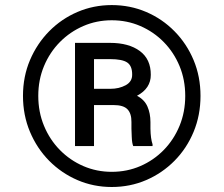

<svg xmlns="http://www.w3.org/2000/svg" viewBox="-20 -742 899 772"><path d="M72.4 -356.5Q72.4 -433.9 100.5 -500.2Q128.6 -566.4 177.7 -616.3Q226.9 -666.2 291.5 -693.9Q356.2 -721.6 429.3 -721.6Q503.2 -721.6 567.8 -693.9Q632.5 -666.2 681.6 -616.3Q730.8 -566.4 758.5 -500.2Q786.2 -433.9 786.2 -356.5Q786.2 -278.8 758.5 -212Q730.8 -145.2 681.6 -95.5Q632.5 -45.8 567.8 -17.9Q503.2 9.9 429.3 9.9Q356.2 9.9 291.5 -17.9Q226.9 -45.8 177.7 -95.5Q128.6 -145.2 100.5 -212Q72.4 -278.8 72.4 -356.5ZM133.9 -356.5Q133.9 -291.5 157 -236Q180 -180.4 220.9 -138.8Q261.7 -97.3 315.2 -74.2Q368.6 -51.1 429.3 -51.1Q490.8 -51.1 544.2 -74.2Q597.7 -97.3 638.3 -138.8Q679 -180.4 701.9 -236Q724.8 -291.5 724.8 -356.5Q724.8 -421.2 701.9 -476.4Q679 -531.6 638.3 -573Q597.7 -614.3 544.2 -637.4Q490.8 -660.5 429.3 -660.5Q368.6 -660.5 315.2 -637.4Q261.7 -614.3 220.9 -573Q180 -531.6 157 -476.4Q133.9 -421.2 133.9 -356.5ZM436.4 -319.6H358V-154.8H281.6V-569.6H422.6Q497.9 -569.6 542.3 -536.8Q586.6 -503.9 586.3 -441.1Q586.6 -386.7 530.9 -356.9Q560.7 -341.3 572.8 -313.7Q584.9 -286.2 584.9 -251.4V-224.4Q585.6 -184.3 593.4 -161.9V-154.8H515.6Q510.7 -166.5 509.8 -190.2Q508.9 -213.8 508.5 -224.4V-251.4Q508.9 -285.5 492.5 -302.6Q476.2 -319.6 436.4 -319.6ZM358 -384.9H424Q458.8 -384.9 485.3 -399.3Q511.7 -413.7 511.4 -441.8Q511.7 -476.9 491.7 -490.6Q471.6 -504.3 422.6 -504.3H358Z"/></svg>

Font: Inter UI
Style: Bold
Weight: 700
Designer: Rasmus Andersson
Foundry: rsms
Version: 3.2;8d6f07862